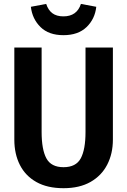

<svg xmlns="http://www.w3.org/2000/svg" viewBox="-20 -954 655 989"><path d="M561.5 -709.2V-234.9Q561.5 -162.6 532.3 -105.9Q503.1 -49.2 446.4 -16.9Q389.7 15.4 307.2 15.4Q224.1 15.4 167.7 -16.2Q111.3 -47.7 82.6 -104.1Q53.8 -160.5 53.8 -234.9V-709.2H194.4V-274.4Q194.4 -183.6 219 -138.2Q243.6 -92.8 307.2 -92.8Q371.3 -92.8 395.9 -138.2Q420.5 -183.6 420.5 -274.4V-709.2ZM306.7 -772.8Q231.3 -772.8 188.7 -814.6Q146.2 -856.4 139 -919L217.9 -933.8Q228.2 -902.1 249.7 -885.9Q271.3 -869.7 306.7 -869.7Q375.9 -869.7 396.9 -933.8L475.9 -919Q469.2 -856.4 425.9 -814.6Q382.6 -772.8 306.7 -772.8Z"/></svg>

Font: Fira Code SemiBold
Style: Regular
Weight: 600
Designer: Carrois Corporate, Edenspiekermann AG, Nikita Prokopov
Foundry: Carrois Corporate, Edenspiekermann AG, Nikita Prokopov
Version: Version 6.002